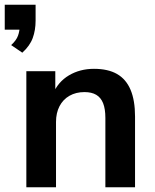

<svg xmlns="http://www.w3.org/2000/svg" viewBox="-46 -789 651 809"><path d="M48 -567 1 -599Q23 -619 30 -639Q37 -659 37 -679L66 -664H-26V-769H104V-702Q104 -662 92 -629Q80 -596 48 -567ZM65 0V-489H187V-391H176Q198 -444 244.5 -471.5Q291 -499 350 -499Q409 -499 447.2 -477.2Q485.3 -455.3 504.2 -410.5Q523 -365.7 523 -298V0H398V-292Q398 -330 388.5 -354Q379 -378 359.5 -389.5Q340 -401 310 -401Q274 -401 246.8 -385.5Q219.6 -370 204.8 -341.6Q190 -313.2 190 -275V0Z"/></svg>

Font: Nunito Sans 12pt ExtraLight
Style: Regular
Weight: 200
Designer: Vernon Adams
Foundry: Vernon Adams
Version: Version 3.101;gftools[0.9.27]